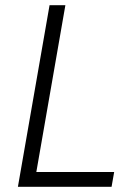

<svg xmlns="http://www.w3.org/2000/svg" viewBox="-20 -720 535 740"><path d="M49 0H410L420 -57H120L232 -700H171Z"/></svg>

Font: Fixel Text 20240404 Light
Style: Italic
Weight: 300
Width: 4
Italic angle: -10°
Designer: AlfaBravo + MacPaw
Foundry: Kyrylo Tkachov, Marchela Mozhyna, Serhii Makarenko, Maria Weinstein, Zakhar Kryvoshyya
Version: Version 1.211;Glyphs 3.2 (3225)